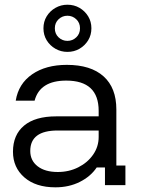

<svg xmlns="http://www.w3.org/2000/svg" viewBox="-20 -785 598 814"><path d="M215 9.2Q131.7 9.2 83.3 -32.9Q35 -75 35 -141.7Q35 -213.3 82.1 -252.5Q129.2 -291.7 218.3 -291.7H398.3V-315Q398.3 -443.3 260.8 -443.3Q149.2 -443.3 126.7 -358.3H46.7Q58.3 -430 116.3 -470Q174.2 -510 263.3 -510Q365 -510 419.2 -461.2Q473.3 -412.5 473.3 -320.8V-83.3H511.7V0H425V-75H390Q364.2 -36.7 318.3 -13.8Q272.5 9.2 215 9.2ZM225 -55.8Q272.5 -55.8 312.1 -75.8Q351.7 -95.8 375 -129.6Q398.3 -163.3 398.3 -204.2V-231.7H224.2Q108.3 -231.7 108.3 -145Q108.3 -104.2 139.6 -80Q170.8 -55.8 225 -55.8ZM265.8 -565Q238.3 -565 215 -578.3Q191.7 -591.7 177.9 -614.2Q164.2 -636.7 164.2 -665Q164.2 -693.3 177.9 -715.8Q191.7 -738.3 215 -751.7Q238.3 -765 265.8 -765Q294.2 -765 317.1 -751.7Q340 -738.3 353.8 -715.8Q367.5 -693.3 367.5 -665Q367.5 -636.7 353.8 -614.2Q340 -591.7 317.1 -578.3Q294.2 -565 265.8 -565ZM265.8 -611.7Q287.5 -611.7 303.3 -626.7Q319.2 -641.7 319.2 -665Q319.2 -688.3 303.3 -703.3Q287.5 -718.3 265.8 -718.3Q244.2 -718.3 228.3 -703.3Q212.5 -688.3 212.5 -665Q212.5 -641.7 228.3 -626.7Q244.2 -611.7 265.8 -611.7Z"/></svg>

Font: Funnel Display Light
Style: Regular
Weight: 300
Designer: NORD ID, Kristian Moeller
Foundry: Dicotype
Version: Version 1.000